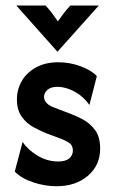

<svg xmlns="http://www.w3.org/2000/svg" viewBox="-20 -651 405 684"><path d="M180.6 12.5Q141 12.5 99.3 -1Q57.6 -14.6 32.6 -39.6L60.4 -145.1Q80.6 -116 114.9 -95.8Q149.3 -75.7 186.8 -75.7Q213.9 -75.7 226.7 -86.8Q239.6 -97.9 239.6 -114.6Q239.6 -133.3 226.4 -142Q213.2 -150.7 200 -155.6L142.4 -177.1Q124.3 -184.7 100 -197.6Q75.7 -210.4 58 -234.4Q40.3 -258.3 40.3 -297.2Q40.3 -332.6 57.6 -362.5Q75 -392.4 108.3 -410.8Q141.7 -429.2 187.5 -429.2Q229.2 -429.2 267.4 -414.9Q305.6 -400.7 325 -379.9L298.6 -277.1Q277.1 -307.6 245.5 -324.7Q213.9 -341.7 184.7 -341.7Q161.1 -341.7 149 -330.9Q136.8 -320.1 136.8 -305.6Q136.8 -295.1 145.1 -285.1Q153.5 -275 172.2 -268.1L227.1 -247.2Q248.6 -239.6 274.3 -226Q300 -212.5 318.4 -188.2Q336.8 -163.9 336.8 -121.5Q336.8 -62.5 293.4 -25Q250 12.5 180.6 12.5ZM184.7 -466.7 38.2 -631.2H142.4Q154.9 -618.1 164.6 -604.9Q174.3 -591.7 186.1 -575Q197.9 -591.7 208 -604.9Q218.1 -618.1 230.6 -631.2H331.9Z"/></svg>

Font: Afacad SemiBold
Style: Regular
Weight: 600
Designer: Kristian Moeller
Foundry: Dicotype
Version: Version 1.000